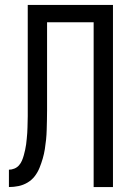

<svg xmlns="http://www.w3.org/2000/svg" viewBox="-20 -755 540 775"><path d="M16 0V-70Q27 -70 38 -74.5Q49 -79 56.5 -87.5Q64 -96 68.5 -106.5Q73 -117 76 -128Q79 -139 81.5 -150Q84 -161 85.5 -172.5Q87 -184 88 -195.5Q89 -207 90 -218.5Q91 -230 91 -241.5Q91 -253 91.5 -264Q92 -275 92 -286.5Q92 -298 92 -310V-735H436V0H358V-665H170V-309Q170 -290 169.5 -270.5Q169 -251 168.5 -231Q168 -211 166 -191.5Q164 -172 161 -153Q158 -134 152.5 -115Q147 -96 139.5 -77.5Q132 -59 120 -43.5Q108 -28 91 -18Q74 -8 55 -4Q36 0 16 0Z"/></svg>

Font: Iosevka Term
Style: Regular
Weight: 400
Monospace: yes
Designer: Belleve Invis
Foundry: Belleve Invis
Version: Version 30.0.1